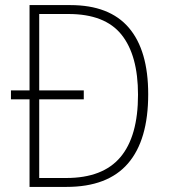

<svg xmlns="http://www.w3.org/2000/svg" viewBox="-20 -734 662 754"><path d="M256 -714Q410 -714 486 -625Q562 -536 562 -364Q562 -184 482.5 -92Q403 0 241 0H96V-344H23V-379H96V-714ZM249 -679H134V-379H309V-344H134V-35H240Q384 -35 453 -117Q522 -199 522 -362Q522 -517 457 -598Q392 -679 249 -679Z"/></svg>

Font: Noto Sans Ethiopic SemiCondensed ExtraLight
Style: Regular
Weight: 200
Width: 4
Designer: Monotype Design Team
Foundry: Monotype Imaging Inc.
Version: Version 2.102; ttfautohint (v1.8.4.7-5d5b)